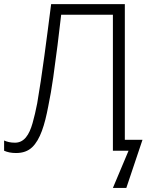

<svg xmlns="http://www.w3.org/2000/svg" viewBox="-21 -734 730 935"><path d="M586.9 -713.9H228C207.5 -553.7 183.1 -361.3 160.2 -231C153.3 -195.8 146 -163.6 137.7 -134.8C121.1 -76.2 96.2 -39.1 51.8 -39.1C29.8 -39.1 13.2 -43.5 -1 -49.8V0C15.1 7.3 34.2 11.2 57.1 11.2C89.8 11.2 115.7 2 135.7 -17.1C174.8 -54.2 196.8 -125.5 213.9 -215.8C222.7 -258.3 231 -305.7 238.3 -357.4C252.9 -460.9 266.6 -569.8 276.9 -662.1H528.8V0H605L528.8 181.2H594.2L672.9 -53.2H586.9Z"/></svg>

Font: Noto Reveo Sans
Style: Regular
Weight: 300
Designer: Monotype Design Team
Foundry: Monotype Imaging Inc.
Version: Version 2.007